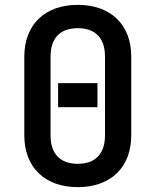

<svg xmlns="http://www.w3.org/2000/svg" viewBox="-20 -760 640 790"><path d="M300 10C436 10 520 -72 520 -203V-528C520 -658 436 -740 300 -740C164 -740 80 -658 80 -527V-203C80 -72 164 10 300 10ZM300 -86C227 -86 188 -128 188 -203V-527C188 -603 227 -644 300 -644C373 -644 412 -603 412 -527V-203C412 -128 373 -86 300 -86ZM381 -319V-418H219V-319Z"/></svg>

Font: Tekne LDO SemiBold
Style: Regular
Weight: 600
Monospace: yes
Designer: Alessio Laiso, Mario Rullo, Paolo Rosset
Foundry: Alessio Laiso
Version: Version 1.000;hotconv 1.0.109;makeotfexe 2.5.65596